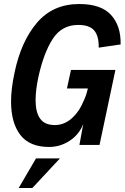

<svg xmlns="http://www.w3.org/2000/svg" viewBox="-20 -721 620 955"><path d="M471 -484Q472 -542 448.5 -569.5Q425 -597 369 -597Q287 -597 242 -527Q197 -457 171 -338Q157 -273 157 -222Q157 -163 179.5 -131Q202 -99 253 -99Q299 -99 336.5 -132Q374 -165 397 -221Q409 -246 417 -281H313L333 -373H554L475 0H375L394 -104Q373 -51 326 -20.5Q279 10 224 10Q127 10 81 -50Q35 -110 35 -216Q35 -279 52 -358Q84 -514 163.5 -607.5Q243 -701 374 -701Q483 -701 532.5 -646.5Q582 -592 580 -500ZM159 67H278L141 214H73Z"/></svg>

Font: Decalotype SemiBold Italic
Style: Regular
Weight: 600
Italic angle: -12°
Designer: Alfredo Marco Pradil
Foundry: Alfredo Marco Pradil
Version: Version 1.0